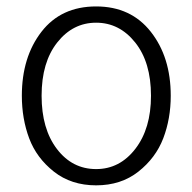

<svg xmlns="http://www.w3.org/2000/svg" viewBox="-20 -550 589 588"><path d="M107.4 -256.8Q107.4 -155.3 154.3 -93.8Q201.2 -32.2 274.4 -32.2Q346.7 -32.2 394.5 -94.2Q442.4 -156.2 442.4 -256.8Q442.4 -359.4 394 -419.9Q345.7 -480.5 274.4 -480.5Q203.1 -480.5 155.3 -419.9Q107.4 -359.4 107.4 -256.8ZM46.9 -256.8Q46.9 -375 106.9 -452.6Q167 -530.3 274.4 -530.3Q380.9 -530.3 441.9 -452.6Q502.9 -375 502.9 -256.8Q502.9 -186.5 480 -126.5Q457 -66.4 403.8 -24.4Q350.6 17.6 274.4 17.6Q198.2 17.6 145 -24.4Q91.8 -66.4 69.3 -126.5Q46.9 -186.5 46.9 -256.8Z"/></svg>

Font: Gothic A1 Light
Style: Regular
Weight: 300
Version: Version 2.50